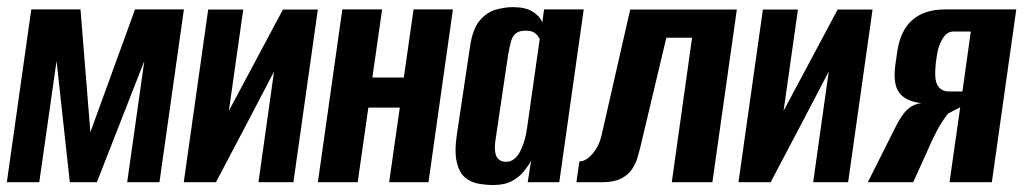

<svg xmlns="http://www.w3.org/2000/svg" viewBox="-22 -522 2932 550"><path d="M-2.4 0 67.6 -495H208.6L236.9 -143.4L364.8 -495H504.8L434.8 0H342.3L391.4 -347.2L255.5 0H178L140 -347.2L90.5 0Z M504.4 0 574.4 -494.7H674.8L633.6 -204.5L788.5 -494.7H888.5L818.5 0H718.4L763 -317Q721.2 -237.5 680.1 -158.5Q639 -79.6 596.6 0Z M888.6 0 958.6 -495H1072.6L1044.7 -300H1134.8L1162.7 -495H1275.4L1205.4 0H1092.7L1123.3 -213.8H1033.2L1002.6 0Z M1391.5 8Q1370.2 8 1348.4 4.1Q1326.6 0.3 1310.1 -13.6Q1293.6 -27.5 1286.5 -57.2Q1279.3 -86.8 1287 -138.7L1324.5 -388.8Q1332.1 -440.3 1353 -464.1Q1373.9 -487.9 1399.6 -494.7Q1425.3 -501.6 1446.5 -501.6Q1483.3 -501.6 1503.9 -488.7Q1524.5 -475.8 1531.5 -457.7L1536.5 -495H1650.1L1580.1 0H1489.7L1499.3 -61.6Q1491.3 -46.8 1478.3 -30.8Q1465.4 -14.8 1444.5 -3.4Q1423.6 8 1391.5 8ZM1427 -58.4Q1440.4 -58.4 1450.1 -65.9Q1459.8 -73.4 1466.5 -85.4Q1473.1 -97.5 1477.6 -111Q1482.2 -124.6 1484.6 -136.5Q1487 -148.5 1488 -156.5L1524.1 -410.4Q1522.1 -413.3 1518.5 -418.9Q1515 -424.5 1507 -429.3Q1499.1 -434.1 1483.6 -434.1Q1465.5 -434.1 1455.9 -426.6Q1446.3 -419.1 1442 -404Q1437.8 -388.9 1433.5 -364.7L1396.9 -117.6Q1394.6 -99.3 1396.4 -87.5Q1398.1 -75.6 1402.9 -69.5Q1407.7 -63.4 1414.1 -60.9Q1420.4 -58.4 1427 -58.4Z M1629.2 0 1637.6 -59.6Q1650.3 -59.6 1663.2 -69.7Q1676 -79.7 1686.4 -96.9Q1696.8 -114.1 1701.5 -135.6L1783.3 -494.7H2088.7L2018.7 0H1902.4L1960.5 -414H1886.8L1813.5 -105.5Q1809.8 -90 1804.4 -71.6Q1799.1 -53.2 1788.2 -37Q1777.3 -20.7 1757 -10.4Q1736.7 0 1702.3 0Z M2093.4 0 2163.4 -494.7H2263.8L2222.6 -204.5L2377.5 -494.7H2477.5L2407.5 0H2307.4L2352 -317Q2310.2 -237.5 2269.1 -158.5Q2228 -79.6 2185.6 0Z M2464 0 2545.5 -162.6Q2563.2 -196.8 2579.9 -210.7Q2596.5 -224.6 2617.5 -226.6Q2573 -231.3 2554.1 -256.2Q2535.2 -281.1 2542.9 -337.1L2547.9 -371.8Q2556.5 -434 2591.2 -464.5Q2625.9 -495 2685.2 -495H2889.2L2819.2 0H2698L2728.6 -214.7L2693.8 -196.7Q2676.7 -175.2 2661.6 -147Q2646.6 -118.7 2632.7 -85.5L2593.9 0ZM2696.6 -260H2735L2758.9 -431.7H2709.2Q2690.5 -431.7 2678.2 -411.3Q2665.8 -391 2661.9 -363.6L2658.9 -343.3Q2653.3 -294.7 2663.8 -277.4Q2674.3 -260 2696.6 -260Z"/></svg>

Font: Alumni Sans SC Thin
Style: Italic
Weight: 100
Italic angle: -8°
Designer: Robert E. Leuschke
Foundry: Robert E. Leuschke
Version: Version 1.016